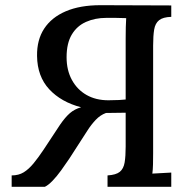

<svg xmlns="http://www.w3.org/2000/svg" viewBox="-20 -721 734 741"><path d="M25 0V-44Q52 -44 71.5 -56Q91 -68 109.5 -90.5Q128 -113 148 -143L212 -240Q232 -269 250 -284.5Q268 -300 293 -307Q216 -327 170 -376.5Q124 -426 123 -505Q122 -567 150.5 -610.5Q179 -654 234 -677.5Q289 -701 368 -701L641 -700V-656Q609 -655 594 -643Q579 -631 575 -607Q571 -583 571 -545V-129Q571 -107 570.5 -86.5Q570 -66 568 -51L641 -55V0H395V-44Q428 -46 442.5 -58Q457 -70 461 -94Q465 -118 465 -155V-286L389 -285Q367 -277 349.5 -258.5Q332 -240 318 -218L247 -108Q233 -87 216 -63.5Q199 -40 182.5 -23Q166 -6 153 0ZM398 -334Q421 -334 439.5 -335Q458 -336 465 -337V-573Q465 -597 465.5 -616.5Q466 -636 467 -651Q446 -652 426.5 -652Q407 -652 390 -652Q347 -652 312 -636.5Q277 -621 257 -587.5Q237 -554 237 -500Q237 -450 257.5 -412.5Q278 -375 314 -354.5Q350 -334 398 -334Z"/></svg>

Font: Lora Medium
Style: Regular
Weight: 500
Designer: Olga Karpushina, Alexei Vanyashin (Cyrillic)
Foundry: Cyreal
Version: Version 3.004